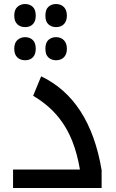

<svg xmlns="http://www.w3.org/2000/svg" viewBox="-20 -936 578 956"><path d="M45 -92H378Q364 -173 340 -233Q311 -306 263.5 -361.5Q216 -417 145 -459L185 -556Q427 -440 486 -89V0H45ZM105 -801Q81 -801 66 -815.5Q51 -830 51 -858Q51 -888 67 -902Q83 -916 105 -916Q128 -916 143 -902Q158 -888 158 -858Q158 -831 144 -816Q130 -801 105 -801ZM259 -801Q237 -801 221.5 -814.5Q206 -828 206 -858Q206 -889 221.5 -902.5Q237 -916 259 -916Q283 -916 298 -901Q313 -886 313 -858Q313 -831 298.5 -816Q284 -801 259 -801ZM105 -636Q81 -636 66 -650.5Q51 -665 51 -693Q51 -723 67 -737Q83 -751 105 -751Q128 -751 143 -737Q158 -723 158 -693Q158 -666 144 -651Q130 -636 105 -636ZM259 -636Q237 -636 221.5 -649.5Q206 -663 206 -693Q206 -724 221.5 -737.5Q237 -751 259 -751Q283 -751 298 -736Q313 -721 313 -693Q313 -666 298.5 -651Q284 -636 259 -636Z"/></svg>

Font: Noto Kufi Arabic Medium
Style: Regular
Weight: 500
Designer: Monotype Design Team, David Williams, Khaled Hosny
Foundry: Google LLC
Version: Version 2.109; ttfautohint (v1.8.4.7-5d5b)